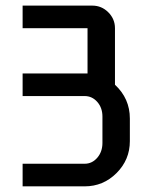

<svg xmlns="http://www.w3.org/2000/svg" viewBox="-20 -660 540 680"><path d="M439.9 -160.2Q439.9 -94.2 392.8 -47.1Q345.7 0 279.8 0H60.1V-80.1H279.8Q306.2 -80.1 324.5 -101.3Q342.8 -122.6 342.8 -153.8V-247.1Q342.8 -278.3 324.5 -299.1Q306.2 -319.8 279.8 -319.8H60.1V-399.9H290V-560.1H60.1V-640.1H307.1Q339.8 -640.1 363.5 -616.5Q387.2 -592.8 387.2 -560.1V-359.9Q439.9 -311 439.9 -240.2Z"/></svg>

Font: Laconic
Style: Regular
Weight: 400
Designer: Robby Woodard
Version: Version 1.000